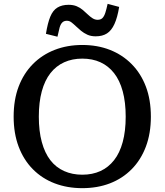

<svg xmlns="http://www.w3.org/2000/svg" viewBox="-20 -962 856 999"><path d="M408 17Q330 17 264.5 -8Q199 -33 151 -81.5Q103 -130 77 -199Q51 -268 51 -355Q51 -443 77 -511.5Q103 -580 151 -628.5Q199 -677 264.5 -702.5Q330 -728 408 -728Q487 -728 552 -702.5Q617 -677 665 -628.5Q713 -580 739 -511.5Q765 -443 765 -355Q765 -268 739 -199Q713 -130 665 -81.5Q617 -33 552 -8Q487 17 408 17ZM408 -53Q461 -53 502.5 -72Q544 -91 573.5 -128.5Q603 -166 618.5 -223Q634 -280 634 -355Q634 -430 618.5 -487Q603 -544 573.5 -581.5Q544 -619 502.5 -638Q461 -657 408 -657Q356 -657 314 -638Q272 -619 242.5 -581.5Q213 -544 197.5 -487Q182 -430 182 -355Q182 -280 197.5 -223Q213 -166 242 -128.5Q271 -91 313.5 -72Q356 -53 408 -53ZM478 -773Q453 -773 434.5 -781.5Q416 -790 401.5 -802Q387 -814 375 -825.5Q363 -837 352 -845.5Q341 -854 328 -854Q313 -854 304 -845Q295 -836 290 -818Q285 -800 279 -771L219 -786Q228 -842 241.5 -875Q255 -908 278.5 -922.5Q302 -937 337 -937Q361 -937 379 -929.5Q397 -922 411 -910Q425 -898 437 -886.5Q449 -875 461.5 -867Q474 -859 488 -859Q504 -859 513 -868Q522 -877 528 -895.5Q534 -914 540 -942L600 -926Q591 -871 575.5 -837Q560 -803 536.5 -788Q513 -773 478 -773Z"/></svg>

Font: Roboto Serif 20pt Medium
Style: Regular
Weight: 500
Version: Version 1.008